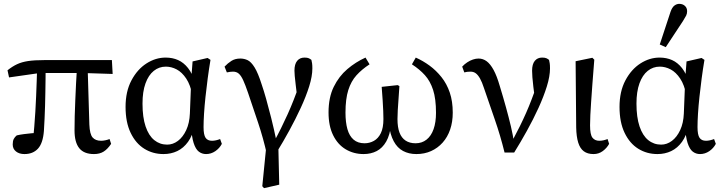

<svg xmlns="http://www.w3.org/2000/svg" viewBox="-20 -787 3751 997"><path d="M107 13Q80 13 63 -0.5Q46 -14 46 -37Q46 -55 51.5 -65.5Q57 -76 67 -84Q84 -88 103.5 -90.5Q123 -93 143.5 -95Q164 -97 185 -97L150 -52Q155 -91 158 -129.5Q161 -168 163.5 -207Q166 -246 167.5 -285Q169 -324 170.5 -363Q172 -402 173 -441H217Q217 -407 216.5 -373.5Q216 -340 215.5 -306Q215 -272 214 -238.5Q213 -205 211.5 -172Q210 -139 208 -107Q203 -43 177 -15Q151 13 107 13ZM27 -385 19 -422Q44 -442 68.5 -453.5Q93 -465 126 -470Q159 -475 211 -475H561L565 -403L409 -408H188ZM468 13Q416 13 391.5 -17.5Q367 -48 367 -110Q367 -144 368 -184Q369 -224 371 -267.5Q373 -311 375 -355Q377 -399 380 -441H435L444 -140Q446 -90 461 -73Q476 -56 505 -56Q515 -56 527 -58.5Q539 -61 549 -65L557 -40Q539 -13 518.5 0Q498 13 468 13Z M829 13Q774 13 729.5 -14.5Q685 -42 658.5 -97Q632 -152 632 -232Q632 -312 662.5 -369.5Q693 -427 740.5 -457.5Q788 -488 840 -488Q876 -488 905 -475Q934 -462 956.5 -433.5Q979 -405 993 -357H1013L979 -292Q969 -346 947 -379Q925 -412 897.5 -426.5Q870 -441 841 -441Q806 -441 778.5 -419Q751 -397 735.5 -354Q720 -311 720 -249Q720 -178 736 -130.5Q752 -83 781 -59.5Q810 -36 848 -36Q878 -36 904 -55.5Q930 -75 947 -111.5Q964 -148 966 -198L973 -375L980 -468L1058 -486L1073 -476Q1065 -429 1058.5 -379.5Q1052 -330 1047 -283.5Q1042 -237 1039.5 -196.5Q1037 -156 1037 -127Q1037 -87 1047.5 -71.5Q1058 -56 1081 -56Q1091 -56 1102 -58.5Q1113 -61 1123 -65L1132 -40Q1120 -17 1098 -2Q1076 13 1050 13Q1029 13 1012.5 0.5Q996 -12 985.5 -44.5Q975 -77 972 -136L991 -135Q980 -83 956.5 -50.5Q933 -18 900.5 -2.5Q868 13 829 13Z M1342 180 1367 -71 1366 15Q1347 -70 1320.5 -149Q1294 -228 1268 -305Q1254 -346 1243 -370Q1232 -394 1220 -404.5Q1208 -415 1190 -415Q1183 -415 1175 -414Q1167 -413 1158 -411L1146 -441Q1163 -459 1182 -471Q1201 -483 1228 -483Q1248 -483 1266 -474.5Q1284 -466 1302 -437Q1320 -408 1339 -348Q1350 -316 1362 -273.5Q1374 -231 1388 -175.5Q1402 -120 1417 -48L1425 -43L1430 172L1351 190ZM1419 0 1397 -40Q1421 -84 1439.5 -121.5Q1458 -159 1474 -194.5Q1490 -230 1504.5 -267Q1519 -304 1534 -347L1525 -267Q1519 -317 1515.5 -346.5Q1512 -376 1510.5 -392.5Q1509 -409 1509 -420Q1509 -454 1523 -471Q1537 -488 1561 -488Q1576 -488 1583.5 -484.5Q1591 -481 1597 -476Q1599 -468 1600.5 -458.5Q1602 -449 1602 -432Q1602 -391 1585.5 -338.5Q1569 -286 1542 -227.5Q1515 -169 1483 -110.5Q1451 -52 1419 0Z M1868 13Q1817 13 1775.5 -11.5Q1734 -36 1710 -84.5Q1686 -133 1686 -203Q1686 -281 1713 -336Q1740 -391 1783.5 -428Q1827 -465 1878 -488L1899 -453Q1859 -427 1831 -396Q1803 -365 1788.5 -319Q1774 -273 1774 -202Q1774 -152 1784 -116.5Q1794 -81 1816 -62Q1838 -43 1873 -43Q1899 -43 1921.5 -55.5Q1944 -68 1957.5 -95.5Q1971 -123 1971 -169Q1971 -187 1970 -211Q1969 -235 1967 -266.5Q1965 -298 1962 -336L2045 -345L2054 -340Q2052 -306 2049.5 -274Q2047 -242 2045.5 -215Q2044 -188 2044 -169Q2044 -126 2054.5 -98.5Q2065 -71 2086 -57Q2107 -43 2138 -43Q2171 -43 2195 -62Q2219 -81 2231.5 -116.5Q2244 -152 2244 -201Q2244 -274 2229 -320Q2214 -366 2186.5 -396.5Q2159 -427 2119 -453L2139 -488Q2177 -471 2211 -446Q2245 -421 2272.5 -386.5Q2300 -352 2315.5 -306.5Q2331 -261 2331 -202Q2331 -154 2317.5 -114.5Q2304 -75 2278.5 -46.5Q2253 -18 2218.5 -2.5Q2184 13 2142 13Q2103 13 2073 -3Q2043 -19 2024.5 -53.5Q2006 -88 1999 -141H2011Q2005 -86 1985.5 -52Q1966 -18 1936 -2.5Q1906 13 1868 13Z M2600 5Q2578 -84 2550 -164.5Q2522 -245 2493 -330Q2483 -361 2472.5 -379.5Q2462 -398 2450.5 -406.5Q2439 -415 2423 -415Q2413 -415 2405.5 -414Q2398 -413 2391 -411L2380 -441Q2392 -454 2406.5 -463.5Q2421 -473 2436 -478Q2451 -483 2465 -483Q2488 -483 2507 -469Q2526 -455 2543 -424Q2560 -393 2575 -341Q2593 -282 2607.5 -229.5Q2622 -177 2633 -130.5Q2644 -84 2650 -42H2634L2640 -55Q2662 -96 2679.5 -131.5Q2697 -167 2712 -201Q2727 -235 2740.5 -270.5Q2754 -306 2769 -347L2759 -262Q2753 -307 2749.5 -336.5Q2746 -366 2744.5 -386Q2743 -406 2743 -420Q2743 -454 2757 -471Q2771 -488 2795 -488Q2810 -488 2817.5 -484.5Q2825 -481 2831 -476Q2833 -468 2834.5 -458.5Q2836 -449 2836 -432Q2836 -391 2819.5 -338Q2803 -285 2776 -226Q2749 -167 2716 -107.5Q2683 -48 2650 5Z M3062 13Q3031 13 3011.5 -1.5Q2992 -16 2982.5 -46.5Q2973 -77 2972 -125L2969 -469L3056 -487L3066 -477Q3060 -402 3056 -348.5Q3052 -295 3049.5 -257Q3047 -219 3045.5 -190Q3044 -161 3044 -136Q3044 -88 3056.5 -72Q3069 -56 3092 -56Q3103 -56 3114 -58.5Q3125 -61 3135 -65L3143 -40Q3131 -18 3110 -2.5Q3089 13 3062 13Z M3394 13Q3339 13 3294.5 -14.5Q3250 -42 3223.5 -97Q3197 -152 3197 -232Q3197 -312 3227.5 -369.5Q3258 -427 3305.5 -457.5Q3353 -488 3405 -488Q3441 -488 3470 -475Q3499 -462 3521.5 -433.5Q3544 -405 3558 -357H3578L3544 -292Q3534 -346 3512 -379Q3490 -412 3462.5 -426.5Q3435 -441 3406 -441Q3371 -441 3343.5 -419Q3316 -397 3300.5 -354Q3285 -311 3285 -249Q3285 -178 3301 -130.5Q3317 -83 3346 -59.5Q3375 -36 3413 -36Q3443 -36 3469 -55.5Q3495 -75 3512 -111.5Q3529 -148 3531 -198L3538 -375L3545 -468L3623 -486L3638 -476Q3630 -429 3623.5 -379.5Q3617 -330 3612 -283.5Q3607 -237 3604.5 -196.5Q3602 -156 3602 -127Q3602 -87 3612.5 -71.5Q3623 -56 3646 -56Q3656 -56 3667 -58.5Q3678 -61 3688 -65L3697 -40Q3685 -17 3663 -2Q3641 13 3615 13Q3594 13 3577.5 0.5Q3561 -12 3550.5 -44.5Q3540 -77 3537 -136L3556 -135Q3545 -83 3521.5 -50.5Q3498 -18 3465.5 -2.5Q3433 13 3394 13ZM3406 -556 3462 -726Q3470 -749 3482 -758Q3494 -767 3507 -767Q3525 -767 3536.5 -756.5Q3548 -746 3548 -729Q3548 -716 3543 -706Q3538 -696 3526 -677L3437 -542Z"/></svg>

Font: Source Serif 4 Variable
Style: Regular
Weight: 400
Designer: Frank Grießhammer
Foundry: Adobe
Version: Version 4.005;hotconv 1.1.0;makeotfexe 2.6.0